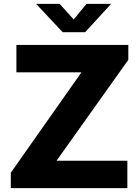

<svg xmlns="http://www.w3.org/2000/svg" viewBox="-20 -975 711 995"><path d="M36 -80 402 -600H65V-742H645V-665L273 -142H640V0H36ZM556 -955 421 -808H305L167 -955H289L362 -874L428 -955Z"/></svg>

Font: Morrison
Style: Bold
Weight: 700
Designer: Pablo Impallari, Rodrigo Fuenzalida (Modified by Dan O. Williams)
Version: Version 0.03;June 6, 2019;FontCreator 11.5.0.2425 64-bit; tt